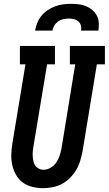

<svg xmlns="http://www.w3.org/2000/svg" viewBox="-20 -975 568 1003"><path d="M205 8Q176 8 148 1Q120 -6 98.5 -22Q77 -38 63.5 -62Q50 -86 44 -113Q38 -140 39 -169.5Q40 -199 45 -228L113 -639H84V-735H267V-639H226L155 -212Q153 -199 151.5 -185.5Q150 -172 151 -158.5Q152 -145 154.5 -132.5Q157 -120 164 -110Q171 -100 182.5 -94Q194 -88 207 -88Q226 -88 244 -98.5Q262 -109 273.5 -125.5Q285 -142 291 -160.5Q297 -179 301 -198L373 -639H345V-735H528V-639H486L411 -183Q406 -158 398.5 -133.5Q391 -109 377.5 -86.5Q364 -64 345 -45Q326 -26 303 -14Q280 -2 254.5 3Q229 8 205 8ZM163 -815Q167 -836 175 -856Q183 -876 197 -893Q211 -910 230 -922.5Q249 -935 269.5 -942.5Q290 -950 310.5 -952.5Q331 -955 352 -955Q372 -955 392 -952.5Q412 -950 430 -942.5Q448 -935 462.5 -922.5Q477 -910 486 -893Q495 -876 496 -855.5Q497 -835 494 -815H403Q406 -829 402.5 -842Q399 -855 389 -863.5Q379 -872 366 -875Q353 -878 339 -878Q325 -878 311 -875Q297 -872 284.5 -863.5Q272 -855 264 -842Q256 -829 254 -815Z"/></svg>

Font: Iosevka Slab Oblique
Style: Bold
Weight: 700
Italic angle: -9°
Monospace: yes
Designer: Belleve Invis
Foundry: Belleve Invis
Version: Version 11.1.1; ttfautohint (v1.8.3)